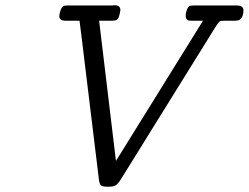

<svg xmlns="http://www.w3.org/2000/svg" viewBox="-20 -704 948 732"><path d="M206.1 -642.1Q206.1 -648.9 210 -662.4Q213.9 -675.8 221.2 -680.2Q226.1 -683.1 237.8 -683.1H412.1L413.1 -684.1Q414.1 -684.1 415 -684.1Q439 -684.1 439 -666Q439 -663.1 437.5 -657.5Q436 -651.9 436 -649.9Q432.1 -632.8 426 -628.9Q419.9 -625 407.2 -625H357.9L421.9 -91.8H422.9L753.9 -625H713.9Q705.1 -625 700.4 -625.5Q695.8 -626 691.9 -630.4Q688 -634.8 688 -644Q688 -655.3 692.4 -666.7Q696.8 -678.2 703.1 -681.2Q708 -683.1 719.2 -683.1H881.8Q907.7 -683.1 908.2 -666Q908.2 -644 897.9 -631.8Q892.1 -625 874 -625H834Q820.8 -625 816.9 -622.1Q813 -619.1 800.8 -600.1L439.9 -19Q428.7 -2 420.4 2.9Q412.1 7.8 394 7.8H387.2Q370.1 7.8 364.5 2Q358.9 -3.9 356.9 -21L291 -563Q285.2 -606.9 283.2 -625H231Q206.1 -625 206.1 -642.1Z"/></svg>

Font: CMU Concrete
Style: Italic
Weight: 500
Italic angle: -14.04°
Version: Version 0.7.0